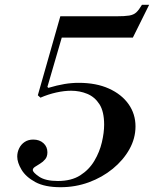

<svg xmlns="http://www.w3.org/2000/svg" viewBox="-20 -774 643 802"><path d="M233 8Q167 8 127.5 -13.5Q88 -35 70 -65Q52 -95 52 -120Q52 -138 60 -154.5Q68 -171 83 -181Q98 -191 119 -191Q145 -191 161.5 -176Q178 -161 178 -138Q178 -120 169 -109Q160 -98 147.5 -90.5Q135 -83 126 -77Q117 -71 117 -64Q117 -54 143.5 -36Q170 -18 222 -18Q278 -18 315 -41.5Q352 -65 374 -102Q396 -139 405.5 -179.5Q415 -220 415 -253Q415 -308 395.5 -338.5Q376 -369 344.5 -382Q313 -395 277 -395Q248 -395 214.5 -387.5Q181 -380 149 -366L138 -376L232 -706H466Q501 -706 519.5 -709Q538 -712 549 -722Q560 -732 573 -754H603L535 -617H238L178 -411L182 -407Q219 -418 249 -423Q279 -428 309 -428Q382 -428 435 -404Q488 -380 517 -339Q546 -298 546 -246Q546 -196 520.5 -150.5Q495 -105 451 -69Q407 -33 351 -12.5Q295 8 233 8Z"/></svg>

Font: Libre Bodoni
Style: Italic
Weight: 400
Italic angle: -13°
Designer: Pablo Impallari, Rodrigo Fuenzalida
Foundry: Impallari Type
Version: Version 2.005;gftools[0.9.23]